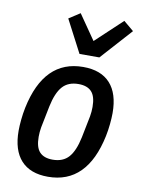

<svg xmlns="http://www.w3.org/2000/svg" viewBox="-88 -842 669 914"><g transform="rotate(10 246.0 -385.0)"><path d="M208 12Q122 12 77.5 -37Q33 -86 33 -180Q33 -203 36 -233.5Q39 -264 45 -293Q95 -532 284 -532Q370 -532 414.5 -483Q459 -434 459 -340Q459 -317 456 -286.5Q453 -256 447 -227Q397 12 208 12ZM216 -72Q266 -72 293.5 -103Q321 -134 335 -201L356 -306Q358 -317 359 -329Q360 -341 360 -352Q360 -403 339 -425.5Q318 -448 276 -448Q226 -448 198.5 -417Q171 -386 157 -319L136 -214Q134 -203 133 -191Q132 -179 132 -168Q132 -117 153 -94.5Q174 -72 216 -72ZM255 -590 173 -747 227 -782 310 -662 438 -782 487 -741 351 -590Z"/></g></svg>

Font: IBM Plex Sans Cond Medm
Style: Italic
Weight: 500
Width: 3
Italic angle: -11°
Designer: Mike Abbink, Paul van der Laan, Pieter van Rosmalen
Foundry: Bold Monday
Version: Version 1.3